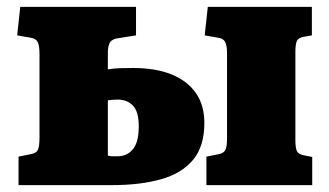

<svg xmlns="http://www.w3.org/2000/svg" viewBox="-20 -539 958 559"><path d="M34 0V-83L69 -90Q86 -93 90.5 -103Q95 -113 95 -138V-382Q95 -407 89.5 -417Q84 -427 70 -429L30 -436L39 -519H376V-436L326 -428Q307 -426 300.5 -416Q294 -406 294 -384V-337Q312 -340 328.5 -340.5Q345 -341 368 -341Q433 -341 479 -322.5Q525 -304 550 -268.5Q575 -233 575 -181Q575 -113 542 -73.5Q509 -34 448.5 -17Q388 0 305 0ZM322 -84Q350 -84 367 -104.5Q384 -125 384 -171Q384 -214 367 -231.5Q350 -249 323 -249Q315 -249 308.5 -248.5Q302 -248 294 -247V-86Q301 -84 307 -84Q313 -84 322 -84ZM581 0V-83L616 -90Q632 -93 636.5 -103Q641 -113 641 -138V-382Q641 -407 635.5 -417Q630 -427 616 -429L576 -436L585 -519H888V-436L865 -432Q848 -429 844 -419Q840 -409 840 -388V-131Q840 -110 844 -100Q848 -90 864 -87L889 -82V0Z"/></svg>

Font: Literata ExtraBold
Style: Regular
Weight: 800
Designer: Latin by Veronika Burian and Jose Scaglione. Greek by Irene Vlachou. Cyrillic by Vera Evstafieva.
Foundry: TypeTogether
Version: Version 3.103;gftools[0.9.29]